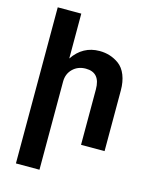

<svg xmlns="http://www.w3.org/2000/svg" viewBox="-134 -816 878 1104"><g transform="rotate(15 304.5 -264.5)"><path d="M317.9 -430.2Q271 -430.2 240.5 -400.4Q210 -370.6 210 -324.2V200.2H69.8V-729H210V-461.9Q268.6 -548.8 368.2 -548.8Q433.1 -548.8 483.9 -512.2Q512.7 -491.2 528.3 -451.9Q543.9 -412.6 543.9 -361.8V0H403.8V-330.1Q403.8 -430.2 317.9 -430.2Z"/></g></svg>

Font: Miedinger*
Style: Bold
Weight: 700
Version: Version 001.000